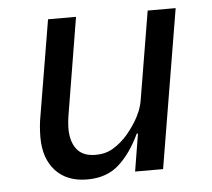

<svg xmlns="http://www.w3.org/2000/svg" viewBox="-44 -563 687 622"><g transform="rotate(-5 300.0 -252.0)"><path d="M392 -122H388Q359 -60 319 -24Q279 12 216 12Q150 12 113 -28Q76 -68 76 -137Q76 -154 77.5 -172Q79 -190 83 -211L134 -516H225L175 -213Q169 -180 169 -157Q169 -115 188.5 -90Q208 -65 250 -65Q282 -65 307 -80Q332 -95 354 -120Q359 -126 367 -136.5Q375 -147 384 -161.5Q393 -176 400.5 -194.5Q408 -213 411 -234L458 -516H549L463 0H372Z"/></g></svg>

Font: IBM Plex Mono Text
Style: Italic
Weight: 450
Italic angle: -9°
Monospace: yes
Designer: Mike Abbink, Paul van der Laan, Pieter van Rosmalen
Foundry: Bold Monday
Version: Version 2.1